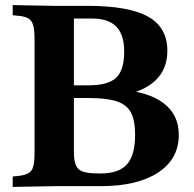

<svg xmlns="http://www.w3.org/2000/svg" viewBox="-20 -733 764 756"><path d="M30 3V-38L50 -40Q78 -43 92 -51Q106 -59 111 -78Q116 -97 116 -133V-577Q116 -613 111 -632.5Q106 -652 91.5 -660.5Q77 -669 50 -671L30 -673V-713L188 -710H324Q487 -710 563 -667.5Q639 -625 639 -533Q639 -461 592.5 -416.5Q546 -372 453 -355L451 -380Q565 -372 624.5 -326.5Q684 -281 684 -202Q684 -107 602.5 -53.5Q521 0 376 0H194ZM366 -50H376Q448 -50 480 -86Q512 -122 512 -203Q512 -259 495.5 -290Q479 -321 439.5 -334Q400 -347 330 -347H235V-397H328Q406 -397 437.5 -427Q469 -457 469 -530Q469 -596 438 -628Q407 -660 343 -660H271V-133Q271 -83 290 -66.5Q309 -50 366 -50Z"/></svg>

Font: Baskervville
Style: Bold
Weight: 700
Version: Version 1.100